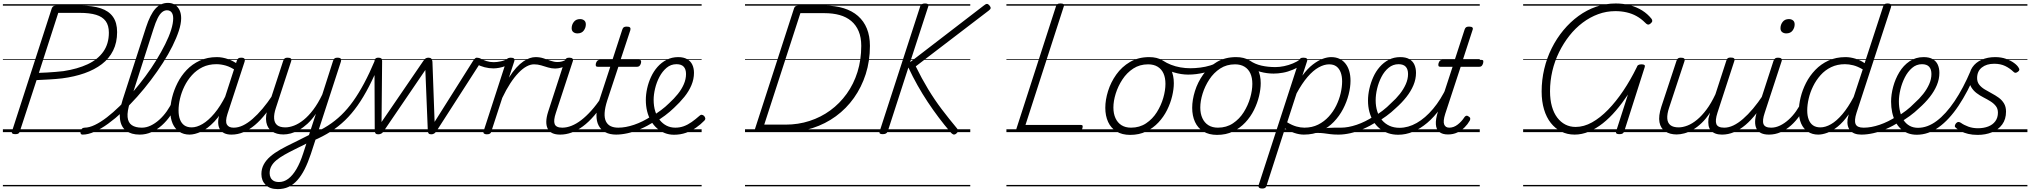

<svg xmlns="http://www.w3.org/2000/svg" viewBox="-20 -914 14043 1328"><path d="M86 14Q56 14 63 -6L338 -856Q342 -866 348.5 -870.5Q355 -875 371 -875H537Q621 -875 677 -856.5Q733 -838 761.5 -797.5Q790 -757 790 -692Q790 -620 762.5 -564.5Q735 -509 684.5 -470.5Q634 -432 564.5 -407.5Q495 -383 410 -372Q367 -367 321 -364.5Q275 -362 233 -360L117 -5Q114 5 107.5 9.5Q101 14 86 14ZM249 -410Q277 -411 305.5 -412.5Q334 -414 363 -416.5Q392 -419 419 -422Q516 -437 586 -469.5Q656 -502 694.5 -556.5Q733 -611 733 -688Q733 -738 711 -768Q689 -798 644.5 -811.5Q600 -825 532 -825H383ZM0 365H699V375H0ZM0 -20H699V0H0ZM0 -505H699V-500H0ZM0 -885H699V-875H0Z M552 17Q541 17 538 9.5Q535 2 537 -7Q539 -16 546.5 -23.5Q554 -31 565 -31Q597 -31 636.5 -50Q676 -69 719.5 -102.5Q763 -136 808.5 -180.5Q854 -225 899 -277.5Q944 -330 985.5 -386Q1027 -442 1061.5 -498.5Q1096 -555 1122.5 -608Q1149 -661 1163.5 -707Q1178 -753 1178 -788Q1178 -799 1186 -804.5Q1194 -810 1205 -810Q1216 -810 1224.5 -804.5Q1233 -799 1233 -788Q1233 -750 1217 -701Q1201 -652 1173 -595.5Q1145 -539 1106.5 -479Q1068 -419 1023 -359.5Q978 -300 928.5 -244.5Q879 -189 828 -141.5Q777 -94 728 -58.5Q679 -23 634 -3Q589 17 552 17ZM946 17Q888 17 852.5 -9.5Q817 -36 810 -90Q803 -144 828 -223L990 -725Q1019 -814 1055 -854Q1091 -894 1142 -894Q1170 -894 1190.5 -880.5Q1211 -867 1222 -843.5Q1233 -820 1233 -788Q1233 -776 1224.5 -769.5Q1216 -763 1205 -763Q1194 -763 1186 -769.5Q1178 -776 1178 -788Q1178 -805 1173 -817.5Q1168 -830 1158.5 -836.5Q1149 -843 1135 -843Q1117 -843 1101 -830Q1085 -817 1070.5 -788.5Q1056 -760 1041 -712L879 -207Q859 -143 862.5 -104.5Q866 -66 891.5 -48.5Q917 -31 961 -31Q971 -31 975.5 -23.5Q980 -16 978 -7Q976 2 967.5 9.5Q959 17 946 17ZM699 365H1093V375H699ZM699 -20H1093V0H699ZM699 -505H1093V-500H699ZM699 -885H1093V-875H699Z M947 17Q936 17 931.5 9.5Q927 2 928.5 -7Q930 -16 938.5 -23.5Q947 -31 962 -31Q992 -31 1022.5 -45.5Q1053 -60 1081.5 -85.5Q1110 -111 1134 -145Q1158 -179 1175 -217Q1180 -228 1188.5 -228Q1197 -228 1204 -220.5Q1211 -213 1207 -203Q1188 -157 1160.5 -117Q1133 -77 1099.5 -47Q1066 -17 1027.5 0Q989 17 947 17ZM1093 365V375ZM1093 -20V0ZM1093 -505V-500ZM1093 -885V-875Z M1291 17Q1250 17 1220 -3Q1190 -23 1174 -59.5Q1158 -96 1158 -146Q1158 -190 1170.5 -240.5Q1183 -291 1208 -340.5Q1233 -390 1271 -430Q1309 -470 1361.5 -494.5Q1414 -519 1480 -519Q1518 -519 1557.5 -505Q1597 -491 1628 -467L1616 -423Q1575 -451 1541.5 -460.5Q1508 -470 1477 -470Q1423 -470 1381 -449.5Q1339 -429 1307.5 -394Q1276 -359 1255.5 -317Q1235 -275 1225 -231.5Q1215 -188 1215 -150Q1215 -114 1225 -87.5Q1235 -61 1255 -47Q1275 -33 1306 -33Q1341 -33 1381 -56.5Q1421 -80 1462.5 -129Q1504 -178 1542 -254L1555 -214Q1511 -124 1463 -73.5Q1415 -23 1370.5 -3Q1326 17 1291 17ZM1580 17Q1551 17 1530.5 7Q1510 -3 1499.5 -22.5Q1489 -42 1489 -69Q1489 -96 1500 -130L1618 -494Q1622 -506 1628.5 -510.5Q1635 -515 1648 -515Q1666 -515 1671 -507.5Q1676 -500 1672 -488L1553 -125Q1537 -74 1549.5 -52.5Q1562 -31 1595 -31Q1604 -31 1608 -23.5Q1612 -16 1610.5 -7Q1609 2 1601.5 9.5Q1594 17 1580 17ZM1093 365H1728V375H1093ZM1093 -20H1728V0H1093ZM1093 -505H1728V-500H1093ZM1093 -885H1728V-875H1093Z M1582 17Q1571 17 1566.5 9.5Q1562 2 1563.5 -7Q1565 -16 1573.5 -23.5Q1582 -31 1597 -31Q1628 -31 1660.5 -46.5Q1693 -62 1727 -91.5Q1761 -121 1796 -162.5Q1831 -204 1866 -257Q1873 -268 1882 -266.5Q1891 -265 1895.5 -257Q1900 -249 1894 -239Q1857 -178 1819.5 -130Q1782 -82 1743.5 -49.5Q1705 -17 1664.5 0Q1624 17 1582 17ZM1728 365V375ZM1728 -20V0ZM1728 -505V-500ZM1728 -885V-875Z M1901 394Q1846 394 1817 364.5Q1788 335 1788 290Q1788 254 1804 224Q1820 194 1849.5 168.5Q1879 143 1919 120.5Q1959 98 2007 75Q2026 66 2044.5 56.5Q2063 47 2081 38Q2099 29 2117 20L2165 -127Q2137 -86 2107 -58.5Q2077 -31 2047.5 -14.5Q2018 2 1991 9Q1964 16 1940 16Q1893 16 1861.5 -5Q1830 -26 1822 -68.5Q1814 -111 1835 -176L1939 -494Q1943 -506 1949.5 -510.5Q1956 -515 1969 -515Q1986 -515 1992 -509Q1998 -503 1994 -491L1888 -167Q1874 -125 1876 -94.5Q1878 -64 1897 -48.5Q1916 -33 1954 -33Q1982 -33 2014.5 -45.5Q2047 -58 2080.5 -85Q2114 -112 2147 -155.5Q2180 -199 2209 -260L2284 -494Q2288 -506 2294.5 -510.5Q2301 -515 2314 -515Q2332 -515 2337 -508Q2342 -501 2338 -488L2130 151Q2110 211 2087 256.5Q2064 302 2036 333Q2008 364 1975 379Q1942 394 1901 394ZM1910 345Q1944 345 1974 322.5Q2004 300 2030 256Q2056 212 2077 147L2099 79Q2086 86 2073 92.5Q2060 99 2047 105Q2034 111 2021 118Q1980 138 1947.5 156.5Q1915 175 1892 194Q1869 213 1857 235Q1845 257 1845 284Q1845 301 1852 315Q1859 329 1873 337Q1887 345 1910 345ZM1728 365H2393V375H1728ZM1728 -20H2393V0H1728ZM1728 -505H2393V-500H1728ZM1728 -885H2393V-875H1728Z M2149 58Q2143 61 2138 55.5Q2133 50 2131 40.5Q2129 31 2131 23Q2133 15 2139 12Q2198 -13 2248 -45Q2298 -77 2341 -118.5Q2384 -160 2422.5 -214Q2461 -268 2498.5 -338Q2536 -408 2573 -496Q2576 -503 2582.5 -505Q2589 -507 2596.5 -504.5Q2604 -502 2608 -497Q2612 -492 2609 -485Q2571 -391 2532.5 -316.5Q2494 -242 2453.5 -184.5Q2413 -127 2367 -82.5Q2321 -38 2267.5 -4Q2214 30 2149 58ZM2393 365H2468V375H2393ZM2393 -20H2468V0H2393ZM2393 -505H2468V-500H2393ZM2393 -885H2468V-875H2393Z M2595 15Q2582 15 2577 8Q2572 1 2572 -11L2570 -489Q2570 -499 2575.5 -507Q2581 -515 2597 -515Q2611 -515 2617 -510Q2623 -505 2623 -492L2619 -70L2909 -494Q2917 -506 2924.5 -510.5Q2932 -515 2944 -515Q2957 -515 2963.5 -508Q2970 -501 2971 -487L2986 -71L3254 -496Q3261 -507 3268.5 -512Q3276 -517 3287 -514Q3303 -512 3307.5 -503Q3312 -494 3305 -483L2997 -4Q2991 4 2983 9.5Q2975 15 2962 15Q2949 15 2944 8Q2939 1 2939 -10L2922 -430L2632 -4Q2627 4 2618 9.5Q2609 15 2595 15ZM2468 365H3272V375H2468ZM2468 -20H3272V0H2468ZM2468 -505H3272V-500H2468ZM2468 -885H3272V-875H2468Z M3393 -441Q3362 -441 3331.5 -449Q3301 -457 3281 -469Q3273 -473 3273 -481Q3273 -489 3277 -497Q3281 -505 3287.5 -509.5Q3294 -514 3299 -511Q3321 -499 3345 -491.5Q3369 -484 3395 -484Q3417 -484 3445.5 -490Q3474 -496 3492 -510Q3500 -516 3507 -509.5Q3514 -503 3516 -493Q3518 -483 3512 -478Q3496 -465 3475 -457Q3454 -449 3432.5 -445Q3411 -441 3393 -441ZM3272 365V375ZM3272 -20V0ZM3272 -505V-500ZM3272 -885V-875Z M3347 15Q3335 15 3328 10Q3321 5 3325 -7L3483 -494Q3487 -506 3494 -510.5Q3501 -515 3513 -515Q3530 -515 3535.5 -508.5Q3541 -502 3537 -490L3500 -377Q3526 -418 3551 -445.5Q3576 -473 3599.5 -489Q3623 -505 3644 -512Q3665 -519 3684 -519Q3695 -519 3700 -511.5Q3705 -504 3703 -494Q3701 -484 3693.5 -476.5Q3686 -469 3673 -469Q3649 -469 3622 -454.5Q3595 -440 3566.5 -410.5Q3538 -381 3509.5 -337.5Q3481 -294 3454 -237L3378 -4Q3376 6 3368.5 10.5Q3361 15 3347 15ZM3272 365H3676V375H3272ZM3272 -20H3676V0H3272ZM3272 -505H3676V-500H3272ZM3272 -885H3676V-875H3272Z M3820 -440Q3795 -440 3770.5 -447.5Q3746 -455 3722.5 -462Q3699 -469 3674 -469Q3662 -469 3658 -476.5Q3654 -484 3655.5 -494Q3657 -504 3664.5 -511.5Q3672 -519 3685 -519Q3714 -519 3739.5 -510.5Q3765 -502 3789 -493.5Q3813 -485 3836 -485Q3853 -485 3867 -489Q3881 -493 3895 -501Q3903 -506 3908.5 -501Q3914 -496 3915 -487.5Q3916 -479 3909 -473Q3887 -454 3864 -447Q3841 -440 3820 -440ZM3676 365V375ZM3676 -20V0ZM3676 -505V-500ZM3676 -885V-875Z M3854 17Q3822 17 3800.5 7Q3779 -3 3768.5 -23.5Q3758 -44 3758.5 -73Q3759 -102 3771 -140L3886 -494Q3891 -506 3897.5 -510.5Q3904 -515 3917 -515Q3933 -515 3939.5 -509Q3946 -503 3942 -491L3825 -134Q3807 -81 3816.5 -56Q3826 -31 3869 -31Q3879 -31 3883 -23.5Q3887 -16 3885.5 -7Q3884 2 3876 9.5Q3868 17 3854 17ZM3974 -683Q3957 -683 3945.5 -692Q3934 -701 3934 -719Q3934 -743 3949 -762.5Q3964 -782 3992 -782Q4009 -782 4020.5 -773Q4032 -764 4032 -745Q4032 -722 4017.5 -702.5Q4003 -683 3974 -683ZM3676 365H4001V375H3676ZM3676 -20H4001V0H3676ZM3676 -505H4001V-500H3676ZM3676 -885H4001V-875H3676Z M3855 17Q3844 17 3839.5 9.5Q3835 2 3836.5 -7Q3838 -16 3846.5 -23.5Q3855 -31 3870 -31Q3900 -31 3933 -44Q3966 -57 4000 -83Q4034 -109 4070 -149Q4106 -189 4142 -244Q4150 -257 4159 -255Q4168 -253 4172.5 -243.5Q4177 -234 4170 -225Q4130 -161 4090.5 -115Q4051 -69 4011.5 -40Q3972 -11 3933 3Q3894 17 3855 17ZM4001 365V375ZM4001 -20V0ZM4001 -505V-500ZM4001 -885V-875Z M4242 17Q4198 17 4167.5 1Q4137 -15 4121 -45Q4105 -75 4105.5 -118.5Q4106 -162 4124 -217L4201 -452H4115Q4104 -452 4101.5 -458.5Q4099 -465 4102 -477Q4106 -489 4112.5 -494.5Q4119 -500 4129 -500H4216L4284 -709Q4288 -721 4294.5 -725.5Q4301 -730 4315 -730Q4332 -730 4337.5 -724Q4343 -718 4340 -706L4272 -500H4400Q4411 -500 4413.5 -494Q4416 -488 4413 -476Q4409 -463 4402.5 -457.5Q4396 -452 4386 -452H4257L4180 -219Q4164 -169 4162 -133Q4160 -97 4171 -74.5Q4182 -52 4203.5 -41.5Q4225 -31 4256 -31Q4266 -31 4270 -23.5Q4274 -16 4273 -7Q4272 2 4264 9.5Q4256 17 4242 17ZM4001 365H4389V375H4001ZM4001 -20H4389V0H4001ZM4001 -505H4389V-500H4001ZM4001 -885H4389V-875H4001Z M4241 17Q4229 17 4225 9.5Q4221 2 4224 -7Q4227 -16 4236 -23.5Q4245 -31 4257 -31Q4307 -31 4366 -51Q4425 -71 4485 -110Q4492 -115 4499 -111.5Q4506 -108 4510 -100.5Q4514 -93 4513 -84.5Q4512 -76 4505 -72Q4457 -42 4410.5 -22Q4364 -2 4321 7.5Q4278 17 4241 17ZM4388 365V375ZM4388 -20V0ZM4388 -505V-500ZM4388 -885V-875Z M4488 -109Q4521 -129 4552 -152Q4583 -175 4608 -200Q4642 -231 4668.5 -264Q4695 -297 4710 -332Q4725 -367 4725 -402Q4725 -435 4709 -452.5Q4693 -470 4659 -470Q4620 -470 4590.5 -445Q4561 -420 4541 -382Q4521 -344 4511 -301.5Q4501 -259 4501 -224Q4501 -180 4512 -144.5Q4523 -109 4543.5 -83.5Q4564 -58 4591 -44.5Q4618 -31 4651 -31Q4682 -31 4709.5 -41Q4737 -51 4764 -70Q4791 -89 4818 -113Q4826 -121 4834 -120Q4842 -119 4849 -113Q4856 -106 4858 -97Q4860 -88 4851 -79Q4827 -54 4795 -31.5Q4763 -9 4724.5 4.5Q4686 18 4642 18Q4608 18 4578.5 6.5Q4549 -5 4524.5 -26.5Q4500 -48 4482.5 -78Q4465 -108 4456 -144.5Q4447 -181 4447 -222Q4447 -261 4456 -302Q4465 -343 4483 -382Q4501 -421 4528 -451.5Q4555 -482 4591 -500.5Q4627 -519 4671 -519Q4708 -519 4732.5 -505Q4757 -491 4768.5 -466.5Q4780 -442 4780 -410Q4780 -367 4762.5 -325Q4745 -283 4713.5 -244Q4682 -205 4642 -168Q4613 -140 4579.5 -115Q4546 -90 4510 -69ZM4389 365H4833V375H4389ZM4389 -20H4833V0H4389ZM4389 -505H4833V-500H4389ZM4389 -885H4833V-875H4389Z M5222 0Q5195 0 5201 -19L5472 -856Q5475 -866 5482 -870.5Q5489 -875 5505 -875H5686Q5758 -875 5816 -857Q5874 -839 5914.5 -803.5Q5955 -768 5976 -716Q5997 -664 5997 -597Q5997 -492 5968 -401.5Q5939 -311 5886.5 -237Q5834 -163 5761.5 -110Q5689 -57 5601 -28.5Q5513 0 5414 0ZM5266 -52H5414Q5501 -52 5579.5 -77.5Q5658 -103 5723 -150.5Q5788 -198 5836.5 -265.5Q5885 -333 5911 -416.5Q5937 -500 5937 -597Q5937 -655 5919 -698Q5901 -741 5867.5 -769Q5834 -797 5787.5 -810Q5741 -823 5683 -823H5516ZM5133 365H6002V375H5133ZM5133 -20H6002V0H5133ZM5133 -505H6002V-500H5133ZM5133 -885H6002V-875H5133Z M6085 14Q6071 14 6066 9.5Q6061 5 6064 -5L6345 -871Q6351 -890 6378 -890Q6407 -890 6401 -871L6275 -484L6785 -876Q6798 -887 6806.5 -887Q6815 -887 6824 -876Q6833 -865 6832 -857.5Q6831 -850 6819 -841L6314 -455Q6355 -371 6399.5 -297.5Q6444 -224 6494 -158Q6544 -92 6600 -25Q6609 -15 6607 -7Q6605 1 6593 11Q6582 19 6573 15.5Q6564 12 6555 1Q6512 -49 6472.5 -101.5Q6433 -154 6396.5 -209Q6360 -264 6326.5 -323.5Q6293 -383 6263 -447L6120 -5Q6116 5 6107.5 9.5Q6099 14 6085 14ZM6002 365H6691V375H6002ZM6002 -20H6691V0H6002ZM6002 -505H6691V-500H6002ZM6002 -885H6691V-875H6002Z M7031 0Q7002 0 7010 -23L7284 -871Q7287 -881 7293.5 -885.5Q7300 -890 7315 -890Q7330 -890 7336 -885.5Q7342 -881 7338 -870L7073 -50H7455Q7466 -50 7468 -44Q7470 -38 7466 -25Q7463 -12 7456.5 -6Q7450 0 7440 0ZM6941 365H7566V375H6941ZM6941 -20H7566V0H6941ZM6941 -505H7566V-500H6941ZM6941 -885H7566V-875H6941Z M7797 19Q7741 19 7702.5 -4.5Q7664 -28 7644.5 -70.5Q7625 -113 7625 -168Q7625 -223 7644 -284Q7663 -345 7701 -398.5Q7739 -452 7796 -485.5Q7853 -519 7929 -519Q7983 -519 8021 -496.5Q8059 -474 8079 -433.5Q8099 -393 8099 -339Q8099 -298 8087.5 -249.5Q8076 -201 8052.5 -153.5Q8029 -106 7992.5 -67Q7956 -28 7907.5 -4.5Q7859 19 7797 19ZM7803 -31Q7862 -31 7907 -61Q7952 -91 7981.5 -138Q8011 -185 8026 -237Q8041 -289 8041 -334Q8041 -376 8027.5 -406Q8014 -436 7987 -452.5Q7960 -469 7921 -469Q7863 -469 7818.5 -440Q7774 -411 7743.5 -364.5Q7713 -318 7697 -266.5Q7681 -215 7681 -170Q7681 -128 7695.5 -96.5Q7710 -65 7737 -48Q7764 -31 7803 -31ZM7566 365H8154V375H7566ZM7566 -20H8154V0H7566ZM7566 -505H8154V-500H7566ZM7566 -885H8154V-875H7566Z M8198 -398Q8151 -398 8100.5 -413Q8050 -428 8005 -455Q7996 -461 7995 -469Q7994 -477 7999 -484.5Q8004 -492 8011 -495Q8018 -498 8025 -494Q8049 -478 8079.5 -466Q8110 -454 8144.5 -448Q8179 -442 8213 -442Q8245 -442 8281.5 -446.5Q8318 -451 8352 -461.5Q8386 -472 8411 -486Q8422 -492 8428.5 -486.5Q8435 -481 8434.5 -471.5Q8434 -462 8424 -457Q8364 -425 8308.5 -411.5Q8253 -398 8198 -398ZM8155 365V375ZM8155 -20V0ZM8155 -505V-500ZM8155 -885V-875Z M8398 19Q8342 19 8303.5 -4.5Q8265 -28 8245.5 -70.5Q8226 -113 8226 -168Q8226 -223 8245 -284Q8264 -345 8302 -398.5Q8340 -452 8397 -485.5Q8454 -519 8530 -519Q8584 -519 8622 -496.5Q8660 -474 8680 -433.5Q8700 -393 8700 -339Q8700 -298 8688.5 -249.5Q8677 -201 8653.5 -153.5Q8630 -106 8593.5 -67Q8557 -28 8508.5 -4.5Q8460 19 8398 19ZM8404 -31Q8463 -31 8508 -61Q8553 -91 8582.5 -138Q8612 -185 8627 -237Q8642 -289 8642 -334Q8642 -376 8628.5 -406Q8615 -436 8588 -452.5Q8561 -469 8522 -469Q8464 -469 8419.5 -440Q8375 -411 8344.5 -364.5Q8314 -318 8298 -266.5Q8282 -215 8282 -170Q8282 -128 8296.5 -96.5Q8311 -65 8338 -48Q8365 -31 8404 -31ZM8154 365H8755V375H8154ZM8154 -20H8755V0H8154ZM8154 -505H8755V-500H8154ZM8154 -885H8755V-875H8154Z M8789 -405Q8743 -405 8697 -417.5Q8651 -430 8606 -458Q8598 -463 8597.5 -470.5Q8597 -478 8601.5 -485Q8606 -492 8612.5 -495Q8619 -498 8626 -494Q8661 -470 8705.5 -460Q8750 -450 8802 -450Q8830 -450 8861.5 -456.5Q8893 -463 8923 -475.5Q8953 -488 8975 -505Q8983 -511 8989 -509Q8995 -507 8998 -500.5Q9001 -494 9000.5 -486Q9000 -478 8993 -473Q8958 -447 8922.5 -432Q8887 -417 8853 -411Q8819 -405 8789 -405ZM8756 365V375ZM8756 -20V0ZM8756 -505V-500ZM8756 -885V-875Z M9236 17Q9205 17 9182 14Q9159 11 9137 8Q9115 5 9089.5 5.5Q9064 6 9029 12L9054 -10Q9093 -19 9120.5 -23.5Q9148 -28 9169.5 -29.5Q9191 -31 9210.5 -31Q9230 -31 9251 -31Q9260 -31 9263.5 -23.5Q9267 -16 9265 -7Q9263 2 9255.5 9.5Q9248 17 9236 17ZM8709 390Q8695 390 8688.5 383.5Q8682 377 8686 365L8965 -494Q8969 -506 8975 -510.5Q8981 -515 8995 -515Q9012 -515 9018 -509.5Q9024 -504 9021 -492L8988 -391Q9024 -440 9060 -467.5Q9096 -495 9128 -507Q9160 -519 9187 -519Q9250 -519 9285.5 -475Q9321 -431 9321 -355Q9321 -311 9308 -260Q9295 -209 9269.5 -160Q9244 -111 9205.5 -71Q9167 -31 9115.5 -7Q9064 17 8998 17Q8967 17 8932.5 5.5Q8898 -6 8868 -26L8740 371Q8737 381 8730.5 385.5Q8724 390 8709 390ZM8883 -68Q8918 -47 8947 -39Q8976 -31 9002 -31Q9055 -31 9097 -52Q9139 -73 9170.5 -107.5Q9202 -142 9222.5 -184Q9243 -226 9253 -269.5Q9263 -313 9263 -351Q9263 -387 9253 -413.5Q9243 -440 9223.5 -454.5Q9204 -469 9173 -469Q9139 -469 9101 -448Q9063 -427 9024.5 -382.5Q8986 -338 8948 -268ZM8755 365H9383V375H8755ZM8755 -20H9383V0H8755ZM8755 -505H9383V-500H8755ZM8755 -885H9383V-875H8755Z M9239 17Q9227 17 9223 9.5Q9219 2 9222 -7Q9225 -16 9234 -23.5Q9243 -31 9255 -31Q9305 -31 9364 -51Q9423 -71 9483 -110Q9490 -115 9497 -111.5Q9504 -108 9508 -100.5Q9512 -93 9511 -84.5Q9510 -76 9503 -72Q9455 -42 9408.5 -22Q9362 -2 9319 7.5Q9276 17 9239 17ZM9386 365V375ZM9386 -20V0ZM9386 -505V-500ZM9386 -885V-875Z M9477 -105Q9511 -124 9543 -148.5Q9575 -173 9601 -200Q9636 -231 9662 -264Q9688 -297 9703.5 -332Q9719 -367 9719 -402Q9719 -435 9703 -452.5Q9687 -470 9653 -470Q9643 -470 9638.5 -477Q9634 -484 9635.5 -494Q9637 -504 9644.5 -511.5Q9652 -519 9665 -519Q9704 -519 9728 -505Q9752 -491 9763 -466.5Q9774 -442 9774 -410Q9774 -367 9756.5 -325Q9739 -283 9707.5 -243Q9676 -203 9634 -166Q9604 -137 9569 -111.5Q9534 -86 9497 -65ZM9383 365H9827V375H9383ZM9383 -20H9827V0H9383ZM9383 -505H9827V-500H9383ZM9383 -885H9827V-875H9383Z M9651 18Q9613 18 9581 7Q9549 -4 9523 -25Q9497 -46 9479 -75.5Q9461 -105 9451.5 -141Q9442 -177 9442 -218Q9442 -258 9451.5 -300Q9461 -342 9478.5 -381Q9496 -420 9523 -451Q9550 -482 9585.5 -500.5Q9621 -519 9665 -519Q9675 -519 9678.5 -511.5Q9682 -504 9680 -494Q9678 -484 9671 -477Q9664 -470 9654 -470Q9615 -470 9585 -445.5Q9555 -421 9535 -382Q9515 -343 9505 -300.5Q9495 -258 9495 -220Q9495 -179 9506 -144Q9517 -109 9538.5 -83.5Q9560 -58 9590.5 -44Q9621 -30 9660 -30Q9720 -30 9779 -63.5Q9838 -97 9892 -161Q9946 -225 9988 -315Q9992 -323 10001 -323Q10010 -323 10016 -317.5Q10022 -312 10017 -300Q9984 -223 9942 -164Q9900 -105 9852 -64.5Q9804 -24 9753.5 -3Q9703 18 9651 18ZM9827 365V375ZM9827 -20V0ZM9827 -505V-500ZM9827 -885V-875Z M9995 16Q9957 16 9935.5 -1Q9914 -18 9911.5 -53.5Q9909 -89 9926 -143L10027 -452H9943Q9932 -452 9929.5 -458.5Q9927 -465 9930 -477Q9934 -489 9940 -494.5Q9946 -500 9957 -500H10042L10110 -709Q10114 -721 10120.5 -725.5Q10127 -730 10141 -730Q10158 -730 10164 -724Q10170 -718 10165 -706L10098 -500H10226Q10237 -500 10239 -494Q10241 -488 10238 -476Q10234 -463 10228 -457.5Q10222 -452 10211 -452H10083L9976 -126Q9960 -75 9969 -53Q9978 -31 10004 -31Q10035 -31 10062.5 -52.5Q10090 -74 10108 -102Q10112 -109 10119.5 -112.5Q10127 -116 10137 -109Q10148 -103 10149 -95.5Q10150 -88 10146 -80Q10132 -55 10110 -33Q10088 -11 10059.5 2.5Q10031 16 9995 16ZM9827 365H10215V375H9827ZM9827 -20H10215V0H9827ZM9827 -505H10215V-500H9827ZM9827 -885H10215V-875H9827Z M10871 17Q10820 17 10778.5 -4Q10737 -25 10706.5 -63.5Q10676 -102 10659.5 -157.5Q10643 -213 10643 -281Q10643 -361 10661 -437Q10679 -513 10713 -581Q10747 -649 10794 -705.5Q10841 -762 10898 -803.5Q10955 -845 11020 -867.5Q11085 -890 11156 -890Q11208 -890 11254.5 -877.5Q11301 -865 11338.5 -841.5Q11376 -818 11403 -784Q11409 -776 11408 -768Q11407 -760 11396 -751Q11385 -742 11376.5 -744.5Q11368 -747 11358 -758Q11331 -785 11299.5 -802.5Q11268 -820 11231 -828.5Q11194 -837 11153 -837Q11091 -837 11034 -816Q10977 -795 10926.5 -757Q10876 -719 10835 -667Q10794 -615 10763.5 -553Q10733 -491 10717 -422.5Q10701 -354 10701 -283Q10701 -224 10714 -178Q10727 -132 10751 -100.5Q10775 -69 10807 -52.5Q10839 -36 10878 -36Q10935 -36 10991.5 -67.5Q11048 -99 11102.5 -155Q11157 -211 11207.5 -286Q11258 -361 11301 -449Q11304 -460 11312 -464.5Q11320 -469 11334 -469Q11363 -469 11356 -450L11214 -5Q11210 5 11203 9.5Q11196 14 11180 14Q11152 14 11158 -5L11240 -260Q11200 -200 11156.5 -149Q11113 -98 11066 -61Q11019 -24 10970 -3.5Q10921 17 10871 17ZM10515 365H11391V375H10515ZM10515 -20H11391V0H10515ZM10515 -505H11391V-500H10515ZM10515 -885H11391V-875H10515Z M11577 16Q11530 16 11498 -5Q11466 -26 11458 -68.5Q11450 -111 11471 -176L11576 -494Q11580 -506 11586.5 -510.5Q11593 -515 11606 -515Q11623 -515 11629 -509Q11635 -503 11631 -491L11524 -167Q11510 -125 11512 -94.5Q11514 -64 11533.5 -48.5Q11553 -33 11591 -33Q11619 -33 11651.5 -45.5Q11684 -58 11717.5 -85.5Q11751 -113 11783.5 -156.5Q11816 -200 11845 -262L11921 -496Q11925 -508 11931 -512Q11937 -516 11951 -516Q11967 -516 11973.5 -510.5Q11980 -505 11976 -493L11859 -134Q11842 -81 11851.5 -56Q11861 -31 11906 -31Q11916 -31 11919.5 -23.5Q11923 -16 11921.5 -7Q11920 2 11912 9.5Q11904 17 11890 17Q11864 17 11844.5 9.5Q11825 2 11813 -12Q11801 -26 11797.5 -47Q11794 -68 11797 -94L11808 -135Q11780 -92 11749.5 -63Q11719 -34 11688.5 -16.5Q11658 1 11629.5 8.5Q11601 16 11577 16ZM11391 365H12037V375H11391ZM11391 -20H12037V0H11391ZM11391 -505H12037V-500H11391ZM11391 -885H12037V-875H11391Z M11891 17Q11880 17 11875.5 9.5Q11871 2 11872.5 -7Q11874 -16 11882.5 -23.5Q11891 -31 11906 -31Q11937 -31 11969.5 -46.5Q12002 -62 12036 -91.5Q12070 -121 12105 -162.5Q12140 -204 12175 -257Q12182 -268 12191 -266.5Q12200 -265 12204.5 -257Q12209 -249 12203 -239Q12166 -178 12128.5 -130Q12091 -82 12052.5 -49.5Q12014 -17 11973.5 0Q11933 17 11891 17ZM12037 365V375ZM12037 -20V0ZM12037 -505V-500ZM12037 -885V-875Z M12215 17Q12183 17 12161.5 7Q12140 -3 12129.5 -23.5Q12119 -44 12119.5 -73Q12120 -102 12132 -140L12247 -494Q12252 -506 12258.5 -510.5Q12265 -515 12278 -515Q12294 -515 12300.5 -509Q12307 -503 12303 -491L12186 -134Q12168 -81 12177.5 -56Q12187 -31 12230 -31Q12240 -31 12244 -23.5Q12248 -16 12246.5 -7Q12245 2 12237 9.5Q12229 17 12215 17ZM12335 -683Q12318 -683 12306.5 -692Q12295 -701 12295 -719Q12295 -743 12310 -762.5Q12325 -782 12353 -782Q12370 -782 12381.5 -773Q12393 -764 12393 -745Q12393 -722 12378.5 -702.5Q12364 -683 12335 -683ZM12037 365H12362V375H12037ZM12037 -20H12362V0H12037ZM12037 -505H12362V-500H12037ZM12037 -885H12362V-875H12037Z M12216 17Q12205 17 12200.5 9.5Q12196 2 12197.5 -7Q12199 -16 12207.5 -23.5Q12216 -31 12231 -31Q12261 -31 12291.5 -45.5Q12322 -60 12350.5 -85.5Q12379 -111 12403 -145Q12427 -179 12444 -217Q12449 -228 12457.5 -228Q12466 -228 12473 -220.5Q12480 -213 12476 -203Q12457 -157 12429.5 -117Q12402 -77 12368.5 -47Q12335 -17 12296.5 0Q12258 17 12216 17ZM12362 365V375ZM12362 -20V0ZM12362 -505V-500ZM12362 -885V-875Z M12556 17Q12515 17 12484.5 -3Q12454 -23 12438 -59.5Q12422 -96 12422 -146Q12422 -190 12434.5 -241Q12447 -292 12472 -341Q12497 -390 12536 -430.5Q12575 -471 12627 -495Q12679 -519 12745 -519Q12778 -519 12813.5 -508Q12849 -497 12877 -477L13005 -869Q13009 -881 13015.5 -885.5Q13022 -890 13035 -890Q13054 -890 13058.5 -882.5Q13063 -875 13059 -863L12821 -134Q12804 -81 12814.5 -56Q12825 -31 12869 -31Q12878 -31 12882 -23.5Q12886 -16 12884.5 -7Q12883 2 12875.5 9.5Q12868 17 12854 17Q12828 17 12809 10Q12790 3 12778 -10.5Q12766 -24 12761 -43.5Q12756 -63 12759 -89L12767 -123Q12729 -69 12691 -38.5Q12653 -8 12618.5 4.5Q12584 17 12556 17ZM12571 -33Q12606 -33 12644.5 -55Q12683 -77 12723 -124Q12763 -171 12801 -243L12864 -434Q12828 -455 12798 -462.5Q12768 -470 12741 -470Q12688 -470 12645.5 -449.5Q12603 -429 12572 -394Q12541 -359 12520.5 -317Q12500 -275 12490 -231.5Q12480 -188 12480 -150Q12480 -114 12490 -87.5Q12500 -61 12520 -47Q12540 -33 12571 -33ZM12362 365H13003V375H12362ZM12362 -20H13003V0H12362ZM12362 -505H13003V-500H12362ZM12362 -885H13003V-875H12362Z M12856 17Q12844 17 12840 9.5Q12836 2 12839 -7Q12842 -16 12851 -23.5Q12860 -31 12872 -31Q12922 -31 12981 -51Q13040 -71 13100 -110Q13107 -115 13114 -111.5Q13121 -108 13125 -100.5Q13129 -93 13128 -84.5Q13127 -76 13120 -72Q13072 -42 13025.5 -22Q12979 -2 12936 7.5Q12893 17 12856 17ZM13003 365V375ZM13003 -20V0ZM13003 -505V-500ZM13003 -885V-875Z M13097 -105Q13131 -124 13163 -148.5Q13195 -173 13221 -200Q13256 -231 13282 -264Q13308 -297 13323.5 -332Q13339 -367 13339 -402Q13339 -435 13323 -452.5Q13307 -470 13273 -470Q13263 -470 13258.5 -477Q13254 -484 13255.5 -494Q13257 -504 13264.5 -511.5Q13272 -519 13285 -519Q13324 -519 13348 -505Q13372 -491 13383 -466.5Q13394 -442 13394 -410Q13394 -367 13376.5 -325Q13359 -283 13327.5 -243Q13296 -203 13254 -166Q13224 -137 13189 -111.5Q13154 -86 13117 -65ZM13003 365H13447V375H13003ZM13003 -20H13447V0H13003ZM13003 -505H13447V-500H13003ZM13003 -885H13447V-875H13003Z M13238 18Q13203 18 13175 7Q13147 -4 13125.5 -24.5Q13104 -45 13089.5 -73.5Q13075 -102 13067.5 -137Q13060 -172 13060 -211Q13060 -260 13074.5 -314Q13089 -368 13117 -414.5Q13145 -461 13187.5 -490Q13230 -519 13285 -519Q13295 -519 13298.5 -511.5Q13302 -504 13299.5 -494Q13297 -484 13290.5 -477Q13284 -470 13274 -470Q13235 -470 13205 -444Q13175 -418 13155 -378.5Q13135 -339 13124.5 -295Q13114 -251 13114 -213Q13114 -174 13122.5 -140.5Q13131 -107 13147 -82.5Q13163 -58 13188 -44Q13213 -30 13246 -30Q13312 -30 13375.5 -77.5Q13439 -125 13499 -214Q13559 -303 13611 -426Q13615 -435 13625.5 -435.5Q13636 -436 13643.5 -429.5Q13651 -423 13646 -410Q13591 -279 13526.5 -182.5Q13462 -86 13389.5 -34Q13317 18 13238 18ZM13447 365H13472V375H13447ZM13447 -20H13472V0H13447ZM13447 -505H13472V-500H13447ZM13447 -885H13472V-875H13447Z M13659 19Q13622 19 13593 12Q13564 5 13543 -6Q13522 -17 13508 -30Q13500 -36 13501 -44Q13502 -52 13509 -61Q13517 -70 13524.5 -70.5Q13532 -71 13542 -65Q13564 -49 13594.5 -38Q13625 -27 13661 -27Q13700 -27 13731.5 -39Q13763 -51 13781 -75.5Q13799 -100 13799 -135Q13799 -162 13784.5 -180.5Q13770 -199 13747.5 -213Q13725 -227 13699.5 -240Q13674 -253 13651.5 -270Q13629 -287 13614.5 -311Q13600 -335 13600 -372Q13600 -416 13622.5 -449Q13645 -482 13686 -500.5Q13727 -519 13780 -519Q13822 -519 13855 -507Q13888 -495 13910.5 -478.5Q13933 -462 13942 -446Q13948 -437 13947 -430.5Q13946 -424 13936 -417Q13928 -411 13921 -410.5Q13914 -410 13907 -417Q13881 -442 13849 -457.5Q13817 -473 13773 -473Q13720 -473 13687.5 -447Q13655 -421 13655 -374Q13655 -347 13669.5 -328.5Q13684 -310 13707 -296Q13730 -282 13755.5 -268.5Q13781 -255 13803.5 -239Q13826 -223 13840.5 -199.5Q13855 -176 13855 -142Q13855 -89 13828.5 -53Q13802 -17 13757.5 1Q13713 19 13659 19ZM13472 365H14003V375H13472ZM13472 -20H14003V0H13472ZM13472 -505H14003V-500H13472ZM13472 -885H14003V-875H13472Z"/></svg>

Font: Playwrite DK Loopet Guides
Style: Regular
Weight: 400
Designer: Veronika Burian, José Scaglione
Foundry: TypeTogether
Version: Version 1.003